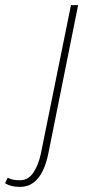

<svg xmlns="http://www.w3.org/2000/svg" viewBox="-138 -498 372 752"><path d="M-60 234Q-78 234 -92 230.5Q-106 227 -118 220L-108 198Q-97 204 -85 206Q-73 208 -60 208Q-28 208 -8 179Q12 150 22 104L140 -478H168L52 100Q44 141 29.5 171Q15 201 -7 217.5Q-29 234 -60 234Z"/></svg>

Font: Source Sans 3 VF
Style: Italic
Weight: 200
Italic angle: -11°
Designer: Paul D. Hunt
Foundry: Adobe Systems Incorporated
Version: Version 3.042;hotconv 1.0.118;makeotfexe 2.5.65603